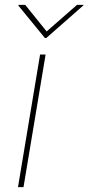

<svg xmlns="http://www.w3.org/2000/svg" viewBox="-20 -770 364 790"><path d="M54 0 144.9 -545.5H167.6L76.7 0ZM83.8 -750 171.9 -640.6 296.9 -750H323.9L322.4 -747.2L170.5 -613.6H164.8L55.4 -747.2L56.8 -750Z"/></svg>

Font: Inter Thin  BETA
Style: Italic
Weight: 100
Italic angle: -9.39999°
Designer: Rasmus Andersson
Foundry: rsms
Version: Version 3.011;git-f93a4a705